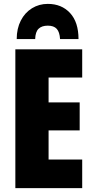

<svg xmlns="http://www.w3.org/2000/svg" viewBox="-20 -968 483 988"><path d="M59 0V-714H403V-569H230V-441H390V-297H230V-147H403V0ZM384 -767H289Q287 -803 272 -819.5Q257 -836 226 -836Q195 -836 178.5 -820Q162 -804 161 -767H66Q66 -821 87 -862Q108 -903 144.5 -925.5Q181 -948 226 -948Q297 -948 340.5 -901Q384 -854 384 -767Z"/></svg>

Font: Noto Sans UI CondBlack
Style: Regular
Weight: 900
Width: 3
Designer: Monotype Design Team
Foundry: Monotype Imaging Inc.
Version: Version 1.001